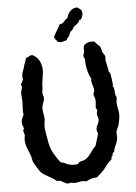

<svg xmlns="http://www.w3.org/2000/svg" viewBox="-61 -937 727 1025"><g transform="rotate(-5 302.5 -425.0)"><path d="M566 -303C566 -325 557 -347 557 -368C557 -377 560 -384 560 -392C560 -399 555 -404 554 -410C551 -424 555 -446 544 -456C545 -459 546 -463 546 -466C546 -471 539 -522 537 -527L531 -533L518 -599C518 -606 520 -613 518 -620C516 -627 508 -635 505 -643C501 -652 501 -663 496 -672C489 -682 473 -690 470 -701C464 -702 458 -703 452 -703C437 -703 423 -697 412 -688C409 -683 408 -677 408 -671C408 -665 409 -658 408 -652C408 -644 402 -638 402 -630C402 -624 409 -621 409 -612C409 -580 416 -535 434 -507C428 -484 444 -464 444 -443C444 -435 438 -428 438 -420C442 -409 447 -395 447 -383C447 -372 444 -362 444 -351C444 -343 451 -341 451 -334C451 -328 447 -323 447 -317C447 -306 454 -296 454 -285C454 -266 438 -252 438 -233C438 -224 444 -217 444 -208C444 -207 426 -150 425 -146C402 -126 391 -94 363 -78C354 -73 343 -73 334 -69C321 -62 332 -56 305 -56C279 -56 270 -61 247 -72C243 -74 238 -73 234 -75C229 -78 222 -89 218 -94C191 -133 180 -157 173 -204C170 -227 163 -251 163 -275C163 -288 167 -300 167 -313C167 -332 160 -351 160 -370C160 -389 173 -407 173 -425C173 -435 167 -444 167 -454C167 -462 170 -470 170 -478C170 -516 180 -546 180 -574C180 -599 170 -630 151 -646C146 -649 135 -659 129 -659C118 -659 107 -648 96 -646C93 -632 87 -620 83 -607C84 -601 68 -569 68 -552C68 -546 69 -539 70 -533L57 -507C60 -504 61 -500 61 -495C61 -483 54 -472 54 -460C54 -446 57 -431 57 -417C57 -400 55 -384 55 -367C55 -360 56 -353 57 -346C52 -332 44 -324 44 -308C44 -295 48 -283 54 -272C50 -269 48 -265 48 -260C48 -252 54 -244 54 -236C54 -229 51 -221 51 -214C51 -179 65 -157 76 -127C81 -114 81 -100 86 -88C88 -83 115 -40 118 -36C142 -10 182 1 202 22C231 18 243 41 262 41C267 41 271 38 276 38C283 38 289 41 296 41C311 41 326 35 341 35C348 35 354 36 360 38C378 28 395 22 416 22H418C435 6 454 -8 467 -27C477 -43 491 -56 505 -69C503 -76 505 -84 512 -88V-90C512 -106 515 -97 521 -107C524 -112 522 -118 525 -123C533 -144 544 -161 544 -184C544 -194 542 -204 544 -214C546 -225 554 -235 557 -246C561 -262 566 -286 566 -303ZM417 -854C417 -879 410 -878 394 -890C392 -891 390 -891 387 -891C361 -891 339 -863 335 -839C317 -832 315 -810 291 -810C281 -788 266 -768 255 -745C255 -738 260 -736 263 -730C269 -728 267 -717 276 -717C281 -715 286 -714 290 -714C295 -714 316 -720 320 -722C323 -725 322 -729 325 -732L330 -736C338 -744 339 -757 346 -766C348 -769 353 -771 356 -774C359 -778 360 -783 363 -787C374 -799 393 -806 397 -823C399 -825 402 -824 405 -825C410 -829 417 -847 417 -854Z"/></g></svg>

Font: Margarine
Style: Regular
Weight: 400
Designer: Astigmatic (AOETI)
Foundry: Astigmatic (AOETI)
Version: Version 1.000